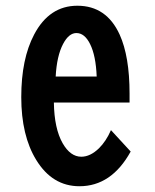

<svg xmlns="http://www.w3.org/2000/svg" viewBox="-20 -605 540 670"><path d="M432.1 -247.1H168Q169.4 -156.2 198.7 -105Q225.6 -58.1 263.7 -58.1Q294.9 -58.1 325.2 -87.4Q350.1 -111.8 367.2 -150.9L436 -76.2Q369.1 44.9 257.3 44.9Q162.6 44.9 106.4 -46.9Q54.2 -131.8 54.2 -266.1Q54.2 -399.4 99.1 -484.4Q151.9 -585 250 -585Q351.6 -585 397.5 -484.4Q432.1 -408.2 432.1 -278.8ZM317.4 -337.9Q314.5 -411.1 294.4 -451.2Q275.4 -489.7 246.6 -489.7Q220.2 -489.7 200.2 -451.7Q178.2 -410.2 174.3 -337.9Z"/></svg>

Font: BIZ UDGothic
Style: Bold
Weight: 700
Monospace: yes
Designer: TypeBank Co., Ltd.
Foundry: Morisawa Inc.
Version: Version 1.05